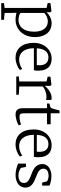

<svg xmlns="http://www.w3.org/2000/svg" viewBox="1038 -1775 979 3095"><g transform="rotate(90 1527.5 -227.5)"><path d="M188 -70.3Q191.4 -64.5 201.7 -58.3Q211.9 -52.2 227.1 -47.4Q242.2 -42.5 261 -39.3Q279.8 -36.1 300.3 -36.1Q340.3 -36.1 374.8 -50.8Q409.2 -65.4 434.6 -95.9Q460 -126.5 474.9 -173.1Q489.7 -219.7 490.7 -283.7Q490.7 -285.6 490.7 -288.1Q490.7 -345.2 477.8 -387Q464.8 -428.7 442.1 -456.1Q419.4 -483.4 389.4 -496.1Q359.4 -508.8 325.7 -508.8Q302.2 -508.8 281 -503.2Q259.8 -497.6 242.2 -489.3Q224.6 -481 210.7 -470.5Q196.8 -460 188 -450.7ZM188 80.1V187.5L298.8 197.8V242.2H30.8V197.8L107.9 188V-488.8L29.8 -506.3V-551.3L157.7 -566.9H160.2L178.2 -551.3V-490.2Q191.4 -503.9 209.5 -518.1Q227.5 -532.2 250.2 -543.9Q272.9 -555.7 300 -563Q327.1 -570.3 358.9 -570.3Q400.4 -570.3 439.9 -554.7Q479.5 -539.1 510 -506.1Q540.5 -473.1 559.1 -421.4Q577.6 -369.6 577.6 -297.9Q577.6 -233.4 557.6 -177.2Q537.6 -121.1 501 -79.1Q464.4 -37.1 412.4 -12.9Q360.4 11.2 295.9 11.2Q282.7 11.2 267.6 10Q252.4 8.8 237.8 6.8Q223.1 4.9 209.7 2Q196.3 -1 186 -4.9Z M1029.3 -331.1Q1030.3 -341.8 1031 -353Q1031.7 -364.3 1031.7 -375.5Q1031.7 -406.2 1024.7 -432.4Q1017.6 -458.5 1002.4 -477.5Q987.3 -496.6 963.6 -507.6Q939.9 -518.6 906.7 -518.6Q877 -518.6 851.3 -508.8Q825.7 -499 806.2 -477.1Q786.6 -455.1 774.2 -419.2Q761.7 -383.3 758.3 -331.1ZM670.9 -280.3Q670.9 -344.7 690.2 -397.9Q709.5 -451.2 743.9 -489.5Q778.3 -527.8 825.2 -549.1Q872.1 -570.3 927.2 -570.3Q1016.1 -570.3 1065.7 -520Q1115.2 -469.7 1118.7 -372.1Q1118.7 -362.3 1118.7 -353.5Q1118.7 -335.9 1118.2 -322.3Q1117.2 -300.8 1113.3 -284.2H757.3Q757.3 -281.2 757.3 -278.1Q757.3 -274.9 757.8 -272Q759.3 -213.9 774.2 -171.4Q789.1 -128.9 813.5 -101.1Q837.9 -73.2 869.9 -59.6Q901.9 -45.9 938 -45.9Q959.5 -45.9 981.7 -50Q1003.9 -54.2 1024.4 -61.3Q1044.9 -68.4 1062.5 -77.6Q1080.1 -86.9 1091.8 -96.7L1107.9 -60.1Q1093.8 -45.4 1072 -32.5Q1050.3 -19.5 1024.4 -9.8Q998.5 0 969.7 5.6Q940.9 11.2 912.1 11.2Q852.5 11.2 807.6 -10.3Q762.7 -31.7 732.2 -70.3Q701.7 -108.9 686.3 -162.6Q670.9 -216.3 670.9 -280.3Z M1212.9 -41.5 1293 -48.3V-488.8L1215.8 -506.3V-551.3L1342.3 -566.9H1344.7L1363.8 -551.3V-516.1L1363.3 -459.5H1363.8Q1366.7 -462.9 1374.8 -472.2Q1382.8 -481.4 1395.5 -493.9Q1408.2 -506.3 1425.3 -519.8Q1442.4 -533.2 1463.4 -544.4Q1484.4 -555.7 1508.8 -563Q1533.2 -570.3 1561 -570.3Q1571.3 -570.3 1578.4 -569.1Q1585.4 -567.9 1590.8 -565.9V-478Q1587.4 -480.5 1574.2 -483.6Q1561 -486.8 1544.9 -486.8Q1512.7 -486.8 1486.1 -481Q1459.5 -475.1 1438.5 -466.1Q1417.5 -457 1401.4 -446.8Q1385.3 -436.5 1374 -427.7V-48.8L1506.8 -41V0H1212.9Z M1724.6 -495.6H1648.9V-535.2Q1655.3 -536.6 1664.1 -538.6Q1672.9 -540.5 1681.4 -542.7Q1689.9 -544.9 1697 -546.9Q1704.1 -548.8 1707 -550.8Q1714.8 -555.7 1720 -563Q1725.1 -570.3 1729 -582Q1731.9 -590.8 1736.6 -607.2Q1741.2 -623.5 1745.8 -641.4Q1750.5 -659.2 1754.2 -674.8Q1757.8 -690.4 1759.3 -697.3H1805.7V-554.7H1982.9V-495.6H1805.7V-172.4Q1805.7 -130.4 1807.6 -106.4Q1809.6 -82.5 1816.2 -70.6Q1822.8 -58.6 1835 -55.7Q1847.2 -52.7 1867.7 -52.7H1868.2Q1883.3 -52.7 1900.6 -55.2Q1918 -57.6 1934.3 -61.3Q1950.7 -64.9 1964.6 -69.3Q1978.5 -73.7 1986.8 -77.6H1987.3L2000 -40Q1989.3 -31.7 1969.2 -22.7Q1949.2 -13.7 1925.5 -6.3Q1901.9 1 1877 6.1Q1852.1 11.2 1831.5 11.2H1830.6Q1806.2 11.2 1786.6 6.1Q1767.1 1 1753.4 -12Q1739.7 -24.9 1732.2 -46.4Q1724.6 -67.9 1724.6 -100.6Z M2424.8 -331.1Q2425.8 -341.8 2426.5 -353Q2427.2 -364.3 2427.2 -375.5Q2427.2 -406.2 2420.2 -432.4Q2413.1 -458.5 2397.9 -477.5Q2382.8 -496.6 2359.1 -507.6Q2335.4 -518.6 2302.2 -518.6Q2272.5 -518.6 2246.8 -508.8Q2221.2 -499 2201.7 -477.1Q2182.1 -455.1 2169.7 -419.2Q2157.2 -383.3 2153.8 -331.1ZM2066.4 -280.3Q2066.4 -344.7 2085.7 -397.9Q2105 -451.2 2139.4 -489.5Q2173.8 -527.8 2220.7 -549.1Q2267.6 -570.3 2322.8 -570.3Q2411.6 -570.3 2461.2 -520Q2510.7 -469.7 2514.2 -372.1Q2514.2 -362.3 2514.2 -353.5Q2514.2 -335.9 2513.7 -322.3Q2512.7 -300.8 2508.8 -284.2H2152.8Q2152.8 -281.2 2152.8 -278.1Q2152.8 -274.9 2153.3 -272Q2154.8 -213.9 2169.7 -171.4Q2184.6 -128.9 2209 -101.1Q2233.4 -73.2 2265.4 -59.6Q2297.4 -45.9 2333.5 -45.9Q2355 -45.9 2377.2 -50Q2399.4 -54.2 2419.9 -61.3Q2440.4 -68.4 2458 -77.6Q2475.6 -86.9 2487.3 -96.7L2503.4 -60.1Q2489.3 -45.4 2467.5 -32.5Q2445.8 -19.5 2419.9 -9.8Q2394 0 2365.2 5.6Q2336.4 11.2 2307.6 11.2Q2248 11.2 2203.1 -10.3Q2158.2 -31.7 2127.7 -70.3Q2097.2 -108.9 2081.8 -162.6Q2066.4 -216.3 2066.4 -280.3Z M2617.2 -156.7H2670.9L2686 -79.1Q2690.9 -71.3 2702.9 -63.5Q2714.8 -55.7 2731.2 -49.6Q2747.6 -43.5 2766.8 -39.6Q2786.1 -35.6 2806.6 -35.6Q2840.3 -35.6 2863.5 -42.2Q2886.7 -48.8 2901.4 -60.8Q2916 -72.8 2922.6 -89.4Q2929.2 -106 2929.2 -126.5Q2929.2 -148.4 2919.7 -165Q2910.2 -181.6 2891.4 -195.8Q2872.6 -210 2844.2 -222.4Q2815.9 -234.9 2778.8 -248.5Q2739.7 -262.7 2710.7 -279.3Q2681.6 -295.9 2662.6 -316.9Q2643.6 -337.9 2634 -364.3Q2624.5 -390.6 2624.5 -424.8Q2624.5 -458 2640.1 -484.4Q2655.8 -510.7 2682.1 -529.1Q2708.5 -547.4 2743.7 -557.1Q2778.8 -566.9 2817.9 -566.9Q2847.7 -566.9 2872.6 -563.2Q2897.5 -559.6 2917 -554.4Q2936.5 -549.3 2950.4 -544.2Q2964.4 -539.1 2972.2 -536.1V-417.5H2922.9L2905.3 -489.7Q2901.9 -496.1 2892.8 -502Q2883.8 -507.8 2871.1 -512Q2858.4 -516.1 2842.8 -518.6Q2827.1 -521 2810.5 -521Q2808.6 -521 2806.6 -521Q2784.7 -520.5 2765.6 -515.6Q2745.1 -509.8 2730.5 -499.8Q2715.8 -489.7 2707.5 -474.9Q2699.2 -460 2699.2 -441.9Q2699.2 -413.1 2710.4 -394.3Q2721.7 -375.5 2740.5 -362.3Q2759.3 -349.1 2783 -339.4Q2806.6 -329.6 2831.5 -319.3Q2864.7 -306.2 2895.8 -291.7Q2926.8 -277.3 2950.9 -257.8Q2975.1 -238.3 2989.5 -211.9Q3003.9 -185.5 3003.9 -147.9Q3003.9 -110.4 2989 -80.8Q2974.1 -51.3 2946.8 -30.8Q2919.4 -10.3 2881.3 0.5Q2843.3 11.2 2796.9 11.2Q2773.9 11.2 2747.3 7.1Q2720.7 2.9 2695.8 -3.4Q2670.9 -9.8 2650.1 -17.1Q2629.4 -24.4 2617.2 -31.2Z"/></g></svg>

Font: MerriweatherLight
Style: Regular
Weight: 300
Designer: Eben Sorkin ( sorkintype@gmail.com )
Foundry: Eben Sorkin
Version: Version 1.055; ttfautohint (v1.4.1)